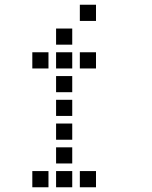

<svg xmlns="http://www.w3.org/2000/svg" viewBox="-20 -804 640 808"><path d="M317 -784Q316 -784 316 -784Q316 -784 316 -783V-717Q316 -716 316 -716Q316 -716 317 -716H383Q384 -716 384 -716Q384 -716 384 -717V-783Q384 -784 384 -784Q384 -784 383 -784ZM217 -684Q216 -684 216 -684Q216 -684 216 -683V-617Q216 -616 216 -616Q216 -616 217 -616H283Q284 -616 284 -616Q284 -616 284 -617V-683Q284 -684 284 -684Q284 -684 283 -684ZM117 -584Q116 -584 116 -584Q116 -584 116 -583V-517Q116 -516 116 -516Q116 -516 117 -516H183Q184 -516 184 -516Q184 -516 184 -517V-583Q184 -584 184 -584Q184 -584 183 -584ZM217 -584Q216 -584 216 -584Q216 -584 216 -583V-517Q216 -516 216 -516Q216 -516 217 -516H283Q284 -516 284 -516Q284 -516 284 -517V-583Q284 -584 284 -584Q284 -584 283 -584ZM317 -584Q316 -584 316 -584Q316 -584 316 -583V-517Q316 -516 316 -516Q316 -516 317 -516H383Q384 -516 384 -516Q384 -516 384 -517V-583Q384 -584 384 -584Q384 -584 383 -584ZM217 -484Q216 -484 216 -484Q216 -484 216 -483V-417Q216 -416 216 -416Q216 -416 217 -416H283Q284 -416 284 -416Q284 -416 284 -417V-483Q284 -484 284 -484Q284 -484 283 -484ZM217 -384Q216 -384 216 -384Q216 -384 216 -383V-317Q216 -316 216 -316Q216 -316 217 -316H283Q284 -316 284 -316Q284 -316 284 -317V-383Q284 -384 284 -384Q284 -384 283 -384ZM217 -284Q216 -284 216 -284Q216 -284 216 -283V-217Q216 -216 216 -216Q216 -216 217 -216H283Q284 -216 284 -216Q284 -216 284 -217V-283Q284 -284 284 -284Q284 -284 283 -284ZM217 -184Q216 -184 216 -184Q216 -184 216 -183V-117Q216 -116 216 -116Q216 -116 217 -116H283Q284 -116 284 -116Q284 -116 284 -117V-183Q284 -184 284 -184Q284 -184 283 -184ZM117 -84Q116 -84 116 -84Q116 -84 116 -83V-17Q116 -16 116 -16Q116 -16 117 -16H183Q184 -16 184 -16Q184 -16 184 -17V-83Q184 -84 184 -84Q184 -84 183 -84ZM217 -84Q216 -84 216 -84Q216 -84 216 -83V-17Q216 -16 216 -16Q216 -16 217 -16H283Q284 -16 284 -16Q284 -16 284 -17V-83Q284 -84 284 -84Q284 -84 283 -84ZM317 -84Q316 -84 316 -84Q316 -84 316 -83V-17Q316 -16 316 -16Q316 -16 317 -16H383Q384 -16 384 -16Q384 -16 384 -17V-83Q384 -84 384 -84Q384 -84 383 -84Z"/></svg>

Font: Doto Black SemiBold
Style: Regular
Weight: 600
Monospace: yes
Version: Version 1.000